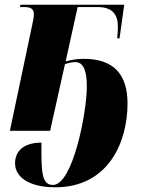

<svg xmlns="http://www.w3.org/2000/svg" viewBox="-20 -556 627 816"><path d="M215 240C440 240 522 49 522 -116C522 -240 463 -306 336 -306C303 -306 283 -301 259 -295L310 -526H395C458 -526 481 -494 481 -443C481 -429 480 -411 478 -393H488L508 -536H67L65 -526H83C115 -526 124 -515 124 -495C124 -481 120 -466 116 -446L22 0H193L256 -283C270 -289 289 -292 300 -292C335 -292 349 -255 349 -189C349 -76 289 230 205 230C155 230 156 170 156 50C102 50 44 71 44 138C44 197 104 240 215 240Z"/></svg>

Font: Noto Serif Display Condensed Black
Style: Italic
Weight: 900
Width: 3
Italic angle: -12°
Designer: Monotype Design Team
Foundry: Monotype Imaging Inc.
Version: Version 2.009